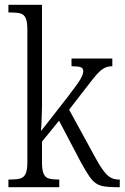

<svg xmlns="http://www.w3.org/2000/svg" viewBox="-20 -780 519 800"><path d="M15 0V-32H25Q50 -32 65 -36.5Q80 -41 87 -56.5Q94 -72 94 -105V-656Q94 -689 87 -704.5Q80 -720 65 -724Q50 -728 26 -728H15V-760H155V-374Q155 -360 155 -340Q155 -320 154 -299Q153 -278 152.5 -260.5Q152 -243 151 -234L262 -376Q288 -410 302.5 -430.5Q317 -451 322 -463.5Q327 -476 327 -483Q327 -496 316 -500Q305 -504 278 -504V-536H448V-504Q433 -504 420.5 -499Q408 -494 395.5 -482.5Q383 -471 368 -452Q353 -433 333 -407L268 -323L379 -120Q404 -74 424.5 -53Q445 -32 474 -32H479V0H468Q437 0 416 -3Q395 -6 380 -16Q365 -26 351 -47Q337 -68 318 -102L226 -277L155 -190V-102Q155 -71 162 -55.5Q169 -40 184 -36Q199 -32 222 -32H227V0Z"/></svg>

Font: Noto Serif Ethiopic Condensed Light
Style: Regular
Weight: 300
Width: 3
Designer: Monotype Design Team
Foundry: Monotype Imaging Inc.
Version: Version 2.102